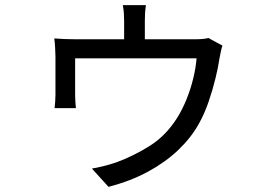

<svg xmlns="http://www.w3.org/2000/svg" viewBox="-20 -641 1040 735"><path d="M538.7 -621.3Q535.9 -603.3 535.2 -588.6Q534.5 -574 534.5 -561.7Q534.5 -552.5 534.5 -529.7Q534.5 -507 534.5 -482.9Q534.5 -458.8 534.5 -444.2H455.2Q455.2 -459.6 455.2 -483.6Q455.2 -507.7 455.2 -530.1Q455.2 -552.5 455.2 -561.7Q455.2 -574 454.3 -588.6Q453.4 -603.3 450.2 -621.3ZM831.4 -466.4Q828.4 -457.7 825.1 -442.2Q821.8 -426.6 819.8 -415.2Q815.7 -385.2 804.9 -341.2Q794.2 -297.2 778.2 -250.6Q762.2 -204 740.2 -165.3Q711 -113.3 662.4 -66.8Q613.7 -20.4 546.9 16Q480.1 52.3 395.3 74.2L331.8 4.3Q347.3 1.5 365 -2.4Q382.6 -6.3 399.2 -11.3Q415.8 -16.4 426.5 -19.9Q492.5 -44.3 553.6 -82.8Q614.7 -121.3 657.5 -188.7Q678.6 -222.5 694.4 -261.7Q710.2 -301 719.9 -341.5Q729.7 -382 732.5 -417.7H267.6Q267.6 -405.7 267.6 -385.3Q267.6 -364.9 267.6 -342.6Q267.6 -320.4 267.6 -302.4Q267.6 -284.3 267.6 -275.3Q267.6 -264.6 268.6 -250.3Q269.6 -236.1 270.6 -227H188.9Q190.3 -237.3 191.3 -252.1Q192.3 -266.9 192.3 -278.8Q192.3 -288.2 192.3 -307.7Q192.3 -327.1 192.3 -350.6Q192.3 -374.1 192.3 -394.1Q192.3 -414 192.3 -424.4Q192.3 -437.6 191 -458.9Q189.8 -480.2 187.8 -493.8Q205.3 -492.4 228.4 -491.5Q251.5 -490.6 272.5 -490.6H721.5Q744.3 -490.6 757.5 -492Q770.7 -493.4 777.8 -495.6Z"/></svg>

Font: Noto Sans JP
Style: Regular
Weight: 100
Designer: Ryoko NISHIZUKA 西塚涼子 (kana, bopomofo & ideographs); Paul D. Hunt (Latin, Greek & Cyrillic); Sandoll Communications 산돌커뮤니
Foundry: Adobe
Version: Version 2.004;hotconv 1.0.118;makeotfexe 2.5.65603